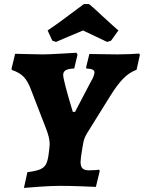

<svg xmlns="http://www.w3.org/2000/svg" viewBox="-20 -909 704 939"><path d="M336 -362H347L423 -507Q442 -539 442 -555Q442 -564 433 -568.5Q424 -573 403 -574L401 -579L417 -645Q456 -645 479 -644L556 -643Q585 -643 618 -644.5Q651 -646 661 -647L664 -640L648 -568Q611 -554 582 -524Q553 -494 520 -441L408 -261Q393 -237 388.5 -216.5Q384 -196 376 -141Q374 -123 374 -117Q374 -95 383.5 -85.5Q393 -76 415 -76Q432 -76 446 -77Q460 -78 464 -79L468 -74L449 5Q429 4 375 2Q321 0 271 0Q234 0 175 4Q116 8 97 10L114 -67Q155 -72 175.5 -80.5Q196 -89 205 -106Q214 -123 218 -156L221 -180Q223 -196 223 -204Q223 -234 206 -278L131 -472Q116 -512 96 -533Q76 -554 40 -566L36 -571L54 -646Q70 -646 111.5 -644.5Q153 -643 189 -643Q218 -643 276.5 -646.5Q335 -650 354 -651L359 -641L343 -574Q314 -573 301.5 -565.5Q289 -558 289 -543Q289 -517 336 -362ZM390 -889H413Q414 -892 443.5 -865Q473 -838 478 -833Q539 -777 559 -760L523 -710L504 -704Q402 -753 386 -760L310 -728L254 -704L236 -710L213 -760Q252 -786 311.5 -830.5Q371 -875 390 -889Z"/></svg>

Font: Alegreya SC ExtraBold
Style: Italic
Weight: 800
Italic angle: -7°
Designer: Juan Pablo del Peral
Foundry: Huerta Tipografica
Version: Version 2.007; ttfautohint (v1.6)